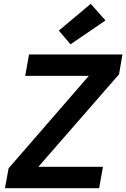

<svg xmlns="http://www.w3.org/2000/svg" viewBox="-20 -985 661 1005"><path d="M6 0 25 -104 445 -588H112L132 -700H621L603 -596L181 -112H519L499 0ZM349 -753 288 -825 455 -965 532 -878Z"/></svg>

Font: DM Sans 9pt
Style: Bold Italic
Weight: 700
Italic angle: -10°
Version: Version 4.004;gftools[0.9.30]